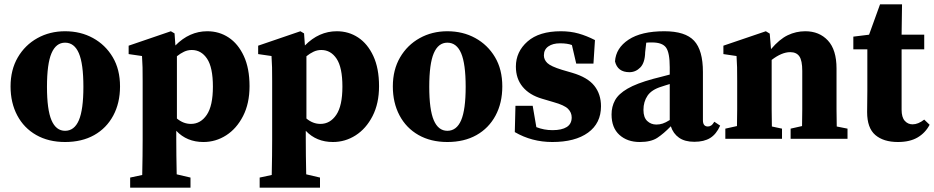

<svg xmlns="http://www.w3.org/2000/svg" viewBox="-20 -644 4334 891"><path d="M282 15Q205 15 148 -17.5Q91 -50 60 -108.5Q29 -167 29 -243Q29 -320 62.5 -377.5Q96 -435 153.5 -467Q211 -499 282 -499Q354 -499 411.5 -467.5Q469 -436 503 -379Q537 -322 537 -243Q537 -166 505.5 -107.5Q474 -49 417 -17Q360 15 282 15ZM282 -37Q325 -37 346 -86Q367 -135 367 -241Q367 -348 346 -397Q325 -446 282 -446Q240 -446 219 -397Q198 -348 198 -241Q198 -135 219 -86Q240 -37 282 -37Z M584 227V180L640 168Q641 121 641.5 80Q642 39 642 3V-268Q642 -309 641.5 -331.5Q641 -354 639 -384L577 -393V-432L773 -499L790 -489L794 -433Q859 -499 942 -499Q997 -499 1041 -470Q1085 -441 1111.5 -384Q1138 -327 1138 -244Q1138 -164 1108 -105.5Q1078 -47 1029.5 -16Q981 15 924 15Q847 15 798 -37V2Q798 38 798.5 78.5Q799 119 800 165L864 180V227ZM870 -412Q851 -412 834 -404Q817 -396 801 -383V-94Q831 -69 866 -69Q911 -69 939.5 -111Q968 -153 968 -242Q968 -331 941 -371.5Q914 -412 870 -412Z M1185 227V180L1241 168Q1242 121 1242.5 80Q1243 39 1243 3V-268Q1243 -309 1242.5 -331.5Q1242 -354 1240 -384L1178 -393V-432L1374 -499L1391 -489L1395 -433Q1460 -499 1543 -499Q1598 -499 1642 -470Q1686 -441 1712.5 -384Q1739 -327 1739 -244Q1739 -164 1709 -105.5Q1679 -47 1630.5 -16Q1582 15 1525 15Q1448 15 1399 -37V2Q1399 38 1399.5 78.5Q1400 119 1401 165L1465 180V227ZM1471 -412Q1452 -412 1435 -404Q1418 -396 1402 -383V-94Q1432 -69 1467 -69Q1512 -69 1540.5 -111Q1569 -153 1569 -242Q1569 -331 1542 -371.5Q1515 -412 1471 -412Z M2056 15Q1979 15 1922 -17.5Q1865 -50 1834 -108.5Q1803 -167 1803 -243Q1803 -320 1836.5 -377.5Q1870 -435 1927.5 -467Q1985 -499 2056 -499Q2128 -499 2185.5 -467.5Q2243 -436 2277 -379Q2311 -322 2311 -243Q2311 -166 2279.5 -107.5Q2248 -49 2191 -17Q2134 15 2056 15ZM2056 -37Q2099 -37 2120 -86Q2141 -135 2141 -241Q2141 -348 2120 -397Q2099 -446 2056 -446Q2014 -446 1993 -397Q1972 -348 1972 -241Q1972 -135 1993 -86Q2014 -37 2056 -37Z M2543 15Q2448 15 2369 -31L2372 -153H2452L2469 -54Q2487 -47 2505.5 -43.5Q2524 -40 2544 -40Q2587 -40 2610 -54.5Q2633 -69 2633 -99Q2633 -122 2616 -139Q2599 -156 2549 -170L2495 -186Q2437 -203 2405.5 -241Q2374 -279 2374 -335Q2374 -404 2428 -451.5Q2482 -499 2583 -499Q2627 -499 2664.5 -488.5Q2702 -478 2741 -458L2734 -349H2654L2634 -435Q2613 -443 2579 -443Q2545 -443 2524.5 -428.5Q2504 -414 2504 -387Q2504 -367 2520 -351.5Q2536 -336 2588 -320L2636 -306Q2707 -285 2738 -246Q2769 -207 2769 -151Q2769 -72 2709 -28.5Q2649 15 2543 15Z M3202 14Q3158 14 3131 -5Q3104 -24 3093 -58Q3060 -24 3030.5 -4.5Q3001 15 2949 15Q2891 15 2854.5 -18Q2818 -51 2818 -113Q2818 -149 2834 -178.5Q2850 -208 2892 -232.5Q2934 -257 3011 -278Q3031 -283 3050 -288Q3069 -293 3088 -298V-332Q3088 -399 3071 -423Q3054 -447 3006 -447Q2999 -447 2993 -447Q2987 -447 2979 -446L2974 -402Q2973 -353 2951.5 -331Q2930 -309 2901 -309Q2846 -309 2834 -359Q2838 -421 2897 -460Q2956 -499 3063 -499Q3160 -499 3201 -455Q3242 -411 3242 -310V-86Q3242 -57 3265 -57Q3273 -57 3280 -61.5Q3287 -66 3295 -79L3322 -61Q3304 -21 3275.5 -3.5Q3247 14 3202 14ZM2966 -134Q2966 -99 2983.5 -82.5Q3001 -66 3026 -66Q3041 -66 3055 -70.5Q3069 -75 3088 -87V-254Q3078 -251 3068.5 -248Q3059 -245 3050 -242Q3004 -228 2985 -200Q2966 -172 2966 -134Z M3346 0V-47L3400 -59Q3401 -95 3401 -137Q3401 -179 3401 -210V-268Q3401 -309 3400.5 -331.5Q3400 -354 3398 -384L3337 -393V-432L3534 -499L3552 -488L3558 -416Q3597 -462 3635.5 -480.5Q3674 -499 3717 -499Q3782 -499 3822 -456Q3862 -413 3862 -326V-210Q3862 -177 3862 -135.5Q3862 -94 3863 -57L3913 -47V0H3649V-47L3702 -59Q3703 -95 3703 -136.5Q3703 -178 3703 -210V-315Q3703 -363 3689.5 -382.5Q3676 -402 3647 -402Q3608 -402 3561 -366V-210Q3561 -179 3561 -136.5Q3561 -94 3562 -57L3609 -47V0Z M4147 15Q4080 15 4042 -17.5Q4004 -50 4004 -124Q4004 -150 4004.5 -172.5Q4005 -195 4005 -224V-415H3940V-474L4013 -483L4064 -624H4166L4164 -483H4269V-415H4164V-135Q4164 -100 4178.5 -83.5Q4193 -67 4215 -67Q4241 -67 4269 -89L4294 -65Q4274 -27 4238 -6Q4202 15 4147 15Z"/></svg>

Font: Source Serif 4
Style: Bold
Weight: 700
Designer: Frank Grießhammer
Foundry: Adobe
Version: Version 4.005;hotconv 1.1.0;makeotfexe 2.6.0